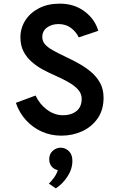

<svg xmlns="http://www.w3.org/2000/svg" viewBox="-20 -732 656 1053"><path d="M316 12Q259 12 209.2 -10.2Q159.5 -32.5 122.5 -73Q85.5 -113.5 67 -168L175 -208Q197.5 -160 238.2 -130Q279 -100 326 -100Q371 -100 399.5 -123Q428 -146 428 -190Q428 -218.5 408 -240.8Q388 -263 355.2 -281.5Q322.5 -300 284 -317Q250.5 -331.5 216.8 -349.5Q183 -367.5 154.8 -392Q126.5 -416.5 109.2 -449.5Q92 -482.5 92 -527Q92 -577.5 118.5 -619.5Q145 -661.5 193.5 -686.8Q242 -712 308 -712Q387 -712 443.8 -669.5Q500.5 -627 519 -563L412 -527Q397 -558 369 -579Q341 -600 301 -600Q263.5 -600 237.8 -581Q212 -562 212 -529Q212 -506 226.8 -489Q241.5 -472 270.2 -456Q299 -440 341 -420Q375 -404 411 -384.2Q447 -364.5 478.2 -338.5Q509.5 -312.5 528.8 -277.5Q548 -242.5 548 -196Q548 -129.5 515.8 -83Q483.5 -36.5 430.8 -12.2Q378 12 316 12ZM286 301 248 275Q258.5 266 274.8 244.2Q291 222.5 297 201Q276 196.5 263 180.8Q250 165 250 141Q250 112.5 269.2 95.2Q288.5 78 313 78Q338.5 78 357.8 96.8Q377 115.5 377 150Q377 195 350.2 236Q323.5 277 286 301Z"/></svg>

Font: Overpass Mono Light
Style: Regular
Weight: 300
Monospace: yes
Designer: Delve Withrington, Dave Bailey
Foundry: Delve Fonts LLC
Version: Version 4.000